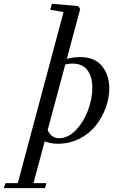

<svg xmlns="http://www.w3.org/2000/svg" viewBox="-138 -745 623 1010"><path d="M166.5 11.2Q127.9 11.2 97.2 -1.5L38.1 218.3H106L99.1 244.6H-118.2L-108.9 218.3H-44.4L196.3 -681.6L125.5 -693.8L135.7 -725.1L273.9 -712.9L283.7 -697.3L213.4 -435.5Q251.5 -444.8 283.2 -444.8Q359.4 -444.8 398.2 -397.9Q437 -351.1 437 -278.8Q437 -229 418.2 -178.2Q399.4 -127.4 366.2 -85Q333 -42.5 280.5 -15.6Q228 11.2 166.5 11.2ZM242.2 -410.6Q228.5 -410.6 205.6 -406.2L112.8 -61Q130.4 -18.1 174.3 -18.1Q220.2 -18.1 261.2 -60.8Q302.2 -103.5 325 -164.8Q347.7 -226.1 347.7 -284.2Q347.7 -340.8 322 -375.7Q296.4 -410.6 242.2 -410.6Z"/></svg>

Font: Elstob Medium
Style: Italic
Weight: 500
Italic angle: -20°
Designer: Peter S. Baker
Version: Version 1.015